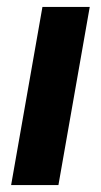

<svg xmlns="http://www.w3.org/2000/svg" viewBox="-20 -532 290 552"><path d="M238 -512H102L12 0H148Z"/></svg>

Font: Geom SemiBold
Style: Bold Italic
Weight: 600
Italic angle: -10°
Version: Version 1.102